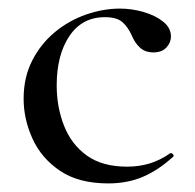

<svg xmlns="http://www.w3.org/2000/svg" viewBox="-20 -415 455 447"><path d="M232 12Q163 12 119.5 -17.5Q76 -47 55.5 -92.5Q35 -138 35 -185Q35 -235 55 -274Q75 -313 107.5 -340Q140 -367 180 -381Q220 -395 259 -395Q287 -395 314.5 -387Q342 -379 360 -364.5Q378 -350 378 -330Q378 -316 367.5 -304.5Q357 -293 337 -293Q318 -293 306 -304Q294 -315 287 -332Q278 -352 265 -363.5Q252 -375 224 -375Q171 -375 141.5 -331Q112 -287 112 -216Q112 -166 129 -122.5Q146 -79 182 -53Q218 -27 276 -27Q304 -27 328.5 -34.5Q353 -42 376 -58Q379 -60 382.5 -56Q386 -52 383 -50Q349 -19 313 -3.5Q277 12 232 12Z"/></svg>

Font: Cormorant Infant Light Medium
Style: Regular
Weight: 500
Version: Version 4.001